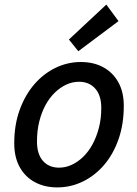

<svg xmlns="http://www.w3.org/2000/svg" viewBox="-20 -803 595 836"><path d="M229 13Q174 13 131.5 -10Q89 -33 65.5 -76Q42 -119 42 -179Q42 -259 65.5 -324Q89 -389 129 -435.5Q169 -482 221.5 -507.5Q274 -533 332 -533Q388 -533 430 -510Q472 -487 495.5 -444.5Q519 -402 519 -342Q519 -262 496 -196.5Q473 -131 433 -84.5Q393 -38 340.5 -12.5Q288 13 229 13ZM237 -73Q265 -73 291.5 -85Q318 -97 341.5 -119.5Q365 -142 382.5 -174Q400 -206 410.5 -246Q421 -286 421 -333Q421 -388 394.5 -417.5Q368 -447 324 -447Q296 -447 269.5 -435Q243 -423 219.5 -400.5Q196 -378 178.5 -346Q161 -314 151 -274Q141 -234 141 -187Q141 -132 167 -102.5Q193 -73 237 -73ZM321 -580 280 -631 443 -783 496 -711Z"/></svg>

Font: Ubuntu Sans Medium
Style: Italic
Weight: 500
Italic angle: -13.5°
Designer: Dalton Maag Ltd
Foundry: Dalton Maag Ltd
Version: Version 1.006